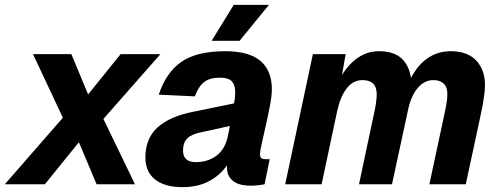

<svg xmlns="http://www.w3.org/2000/svg" viewBox="-45 -759 2062 791"><path d="M-25 0 214 -274 91 -536H249L318 -370L452 -536H616L381 -269L511 0H353L280 -173L140 0Z M890 -69Q890 -74 890 -78Q862 -37 816 -12.5Q770 12 706 12Q634 12 594 -19.5Q554 -51 554 -110Q554 -189 604.5 -234.5Q655 -280 753 -299L919 -333Q922 -347 923 -359Q924 -371 924 -379Q924 -408 910.5 -423.5Q897 -439 860 -439Q819 -439 795.5 -420.5Q772 -402 758 -362L609 -369Q639 -460 702 -504Q765 -548 883 -548Q981 -548 1028 -508Q1075 -468 1075 -391Q1075 -365 1067.5 -325.5Q1060 -286 1050.5 -244Q1041 -202 1033.5 -168.5Q1026 -135 1026 -124Q1026 -111 1032.5 -107Q1039 -103 1051 -103H1066L1045 0Q1037 2 1020.5 4Q1004 6 989 6Q939 6 914.5 -14Q890 -34 890 -69ZM709 -139Q709 -91 762 -91Q810 -91 846 -117Q882 -143 894 -199Q895 -207 897.5 -217.5Q900 -228 902 -240L784 -214Q746 -207 727.5 -189.5Q709 -172 709 -139ZM827 -591 918 -739H1063L942 -591Z M1130 0 1244 -536H1379L1364 -450Q1393 -497 1431.5 -522.5Q1470 -548 1515 -548Q1576 -548 1608 -519.5Q1640 -491 1648 -438Q1707 -548 1812 -548Q1881 -548 1917 -509.5Q1953 -471 1953 -410Q1953 -383 1947 -347Q1941 -311 1935 -284L1874 0H1724L1787 -294Q1791 -313 1794.5 -332.5Q1798 -352 1798 -372Q1798 -401 1782.5 -415Q1767 -429 1741 -429Q1703 -429 1675 -395.5Q1647 -362 1635 -301L1570 0H1434L1498 -301Q1502 -319 1504.5 -338.5Q1507 -358 1507 -371Q1507 -429 1448 -429Q1410 -429 1383.5 -395Q1357 -361 1344 -301L1280 0Z"/></svg>

Font: Geist
Style: Bold Italic
Weight: 700
Italic angle: -12°
Designer: Basement.studio, Andrés Briganti, Mateo Zaragoza
Foundry: Basement.studio, Vercel, Andrés Briganti, Guido Ferreyra, Mateo Zaragoza
Version: Version 1.500; ttfautohint (v1.8.4.7-5d5b)